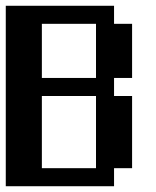

<svg xmlns="http://www.w3.org/2000/svg" viewBox="-20 -645 540 665"><path d="M0 -625H375V-562.5H437.5V-375H375V-312.5H437.5V-62.5H375V0H0ZM125 -562.5V-375H312.5V-562.5ZM125 -312.5V-62.5H312.5V-312.5Z"/></svg>

Font: NeoDunggeunmo Code
Style: Regular
Weight: 400
Monospace: yes
Version: Version 1.600